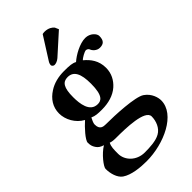

<svg xmlns="http://www.w3.org/2000/svg" viewBox="-275 -755 1071 1071"><g transform="rotate(-45 260.5 -219.0)"><path d="M467 -394C495 -394 511 -406 511 -443C511 -462 485 -491 447 -491C403 -491 345 -458 316 -432C298 -442 277 -444 232 -444C189 -444 147 -434 114 -412C73 -386 46 -347 46 -296C46 -247 75 -194 123 -168C92 -141 44 -88 44 -68C44 -49 47 -37 57 -22C66 -8 78 0 98 6C55 32 11 89 11 106C11 143 23 186 50 205C89 232 155 238 203 238C342 238 501 165 501 55C501 34 491 -9 451 -36C412 -62 262 -69 188 -69C170 -69 143 -71 143 -111C143 -127 153 -141 158 -153C179 -143 200 -142 231 -142C282 -142 329 -155 363 -185C392 -211 412 -246 412 -291C412 -347 384 -384 350 -412C358 -422 391 -440 401 -440C410 -440 417 -434 420 -428C424 -415 442 -394 467 -394ZM175 25C252 25 400 28 400 81C400 117 384 158 351 176C320 194 269 196 231 196C165 196 120 147 120 96C120 62 120 39 131 19C141 23 154 25 175 25ZM290 -288C290 -192 262 -180 236 -180C174 -180 166 -254 166 -305C166 -379 184 -406 223 -406C270 -406 290 -367 290 -288ZM295 -674 212 -543C206 -534 204 -525 204 -519C204 -513 212 -505 220 -505C230 -505 244 -509 258 -521L378 -629L368 -652C360 -662 341 -676 311 -676C306 -676 298 -675 295 -674Z"/></g></svg>

Font: Libertinus Serif
Style: Bold
Weight: 700
Designer: Philipp H. Poll, Khaled Hosny
Foundry: Caleb Maclennan
Version: Version 7.050;RELEASE